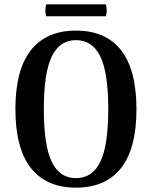

<svg xmlns="http://www.w3.org/2000/svg" viewBox="-20 -851 701 885"><path d="M330 14Q194 14 122.5 -76.5Q51 -167 51 -348Q51 -529 122.5 -619.5Q194 -710 330 -710Q467 -710 538 -619.5Q609 -529 609 -348Q609 -167 538 -76.5Q467 14 330 14ZM330 -30Q406 -30 442.5 -105.5Q479 -181 479 -348Q479 -515 442.5 -590.5Q406 -666 330 -666Q255 -666 218.5 -590.5Q182 -515 182 -348Q182 -181 218.5 -105.5Q255 -30 330 -30ZM193 -831H468Q476 -804 468 -776H193Q185 -804 193 -831Z"/></svg>

Font: Arima SemiBold
Style: Regular
Weight: 600
Designer: Joana Correia and Natanael Gama
Foundry: NDISCOVER
Version: Version 1.101;gftools[0.9.23]